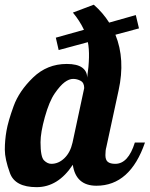

<svg xmlns="http://www.w3.org/2000/svg" viewBox="-21 -770 621 796"><path d="M147 -180.2Q147 -119.6 161.4 -105.2Q175.8 -90.8 191.9 -90.8Q221.7 -90.8 246.1 -114.3Q270.5 -137.7 279.8 -179.2L328.1 -404.8Q328.1 -426.8 313.5 -434.8Q298.8 -442.9 282.2 -442.9Q265.6 -442.9 247.1 -429.2Q228.5 -415.5 205.8 -382.6Q183.1 -349.6 165 -284.9Q147 -220.2 147 -180.2ZM457 -90.8Q510.7 -90.8 538.1 -179.2H580.1Q518.6 0 378.9 0Q293.5 0 280.8 -86.9Q219.7 5.9 130.9 5.9Q41.5 5.9 20.3 -52.2Q-1 -110.4 -1 -149.4Q-1 -188.5 5.9 -227.8Q12.7 -267.1 35.4 -329.8Q58.1 -392.6 116.2 -448.7Q174.3 -504.9 255.9 -504.9Q298.8 -504.9 319.6 -489.7Q340.3 -474.6 340.3 -448.2Q354 -542.5 343.3 -595.2L222.2 -562.5L210.4 -613.8L327.1 -646.5Q309.1 -684.6 281.2 -717.8L367.7 -750.5Q405.8 -717.3 431.6 -676.3L542 -707.5L555.2 -652.3L457.5 -626Q499 -523.9 470.7 -395.5L419.9 -160.2Q416 -147 416 -127Q416 -106.9 426 -98.9Q436 -90.8 457 -90.8Z"/></svg>

Font: Lobster-Regular
Style: Regular
Weight: 400
Designer: Pablo Impallari
Foundry: Pablo Impallari
Version: Version 1.007; ttfautohint (v1.1) -l 8 -r 50 -G 50 -x 14 -D 